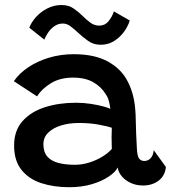

<svg xmlns="http://www.w3.org/2000/svg" viewBox="-20 -754 696 783"><path d="M262 9.5Q199.5 9.5 148.8 -7Q98 -23.5 67.8 -61Q37.5 -98.5 37.5 -160.5Q37.5 -221.5 71.8 -260Q106 -298.5 163.2 -316.8Q220.5 -335 290 -335Q321 -335 350 -330.5Q379 -326 400.5 -320.2Q422 -314.5 430 -310Q428.5 -325.5 424 -341.8Q419.5 -358 411 -370Q393.5 -399.5 360.8 -418.5Q328 -437.5 277.5 -437.5Q225 -437.5 187.5 -414.5Q150 -391.5 131 -361L36.5 -423Q58.5 -455 95.5 -479.8Q132.5 -504.5 180 -518.8Q227.5 -533 281 -533Q367 -533 422 -502Q477 -471 502.5 -418.5Q515.5 -392.5 523.2 -361.5Q531 -330.5 533 -286.5Q534 -242.5 535.2 -210Q536.5 -177.5 538 -152Q539.5 -117.5 547.2 -107.5Q555 -97.5 568.5 -97.5Q584 -97.5 594.5 -109Q605 -120.5 607 -141.5L656.5 -73Q653 -37 626.8 -17.2Q600.5 2.5 563.5 2.5Q535.5 2.5 513 -8Q490.5 -18.5 476.5 -35.2Q462.5 -52 460 -71Q451 -52.5 423.2 -33.8Q395.5 -15 354.5 -2.8Q313.5 9.5 262 9.5ZM285 -82Q314.5 -82 343.5 -91Q372.5 -100 396.8 -114.8Q421 -129.5 436 -146.5Q435 -172 435 -193.8Q435 -215.5 436 -233Q423 -238 385.2 -245.2Q347.5 -252.5 302 -252.5Q262.5 -252.5 229.5 -242.5Q196.5 -232.5 176.8 -213.2Q157 -194 157 -166Q157 -133.5 173.2 -115.2Q189.5 -97 218.2 -89.5Q247 -82 285 -82ZM99.5 -641Q107.5 -662.5 126.2 -683.8Q145 -705 172 -719.2Q199 -733.5 231 -733.5Q260 -733.5 280.5 -719.2Q301 -705 318 -688Q333 -673 349 -661.2Q365 -649.5 385 -649.5Q408 -649.5 422.5 -667.2Q437 -685 444.5 -707.5L509 -670.5Q506.5 -659.5 497.5 -642.8Q488.5 -626 473.5 -609.8Q458.5 -593.5 437.8 -582.5Q417 -571.5 390 -571.5Q361 -571.5 338.5 -587.8Q316 -604 297.5 -621.5Q282 -636 267.2 -647Q252.5 -658 236.5 -658Q217 -658 201.8 -647.2Q186.5 -636.5 176.5 -621.5Q166.5 -606.5 160.5 -592.5Z"/></svg>

Font: Grandstander Thin Medium
Style: Regular
Weight: 500
Version: Version 1.200